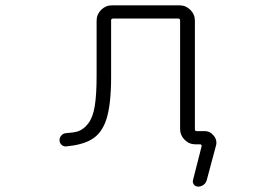

<svg xmlns="http://www.w3.org/2000/svg" viewBox="-20 -565 1040 723"><path d="M343.8 -280.3V-487.3Q343.8 -510.7 360.8 -527.8Q377.9 -544.9 401.4 -544.9H656.2Q679.7 -544.9 696.8 -527.8Q713.9 -510.7 713.9 -487.3V-78.1Q713.9 -71.3 720.7 -71.3H750Q771.5 -71.3 785.2 -53.7Q794.9 -42 794.9 -27.3Q794.9 -21.5 793 -15.6L758.8 112.3Q755.9 124 746.6 130.9Q737.3 137.7 726.6 137.7Q715.8 137.7 710 129.9Q704.1 122.1 707 112.3L739.3 -14.6Q740.2 -16.6 738.3 -19Q736.3 -21.5 734.4 -21.5H715.8Q692.4 -21.5 675.3 -38.6Q658.2 -55.7 658.2 -79.1V-488.3Q658.2 -495.1 650.4 -495.1H406.2Q398.4 -495.1 398.4 -488.3V-274.4Q398.4 -171.9 380.9 -116.7Q363.3 -61.5 323.2 -39.1Q290 -19.5 229.5 -13.7Q219.7 -12.7 211.9 -19.5Q204.1 -26.4 204.1 -38.1Q204.1 -46.9 210.9 -54.7Q217.8 -62.5 227.5 -63.5Q256.8 -65.4 273.4 -70.3Q295.9 -78.1 313 -101.1Q330.1 -124 336.9 -166Q343.8 -208 343.8 -280.3Z"/></svg>

Font: Rounded Mgen+ 2m light
Style: Regular
Weight: 200
Designer: [Source Han Sans]
Ryoko NISHIZUKA  (kana & ideographs); Paul D. Hunt (Latin, Greek & Cyrillic); Wenlong ZHANG  (bopomofo
Version: Version 1.059.20150602